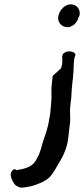

<svg xmlns="http://www.w3.org/2000/svg" viewBox="-20 -707 390 890"><path d="M32 117C39 135 47 152 63 158C69 161 74 163 79 163C96 162 112 159 129 155C157 146 189 135 210 114C230 93 243 64 259 39C276 11 291 -25 296 -64L299 -91C301 -105 302 -121 304 -133C308 -163 302 -188 306 -215C306 -226 309 -239 310 -250C311 -267 312 -283 313 -299C314 -306 315 -313 315 -320L318 -344C320 -369 322 -391 322 -413L324 -433C324 -436 326 -438 326 -441L330 -454C327 -469 297 -473 281 -464L274 -459C270 -454 269 -449 268 -444C270 -434 268 -421 268 -410C266 -405 266 -398 263 -391C259 -387 256 -383 252 -381C243 -371 233 -364 224 -355C223 -344 222 -330 220 -318C216 -287 221 -260 217 -228C215 -214 215 -197 213 -182C212 -173 210 -164 208 -155C203 -116 191 -84 180 -53C172 -28 166 4 153 24C133 70 94 75 55 82L53 79C42 71 23 93 32 117ZM251 -635C243 -606 265 -581 292 -581C316 -581 338 -601 344 -627L348 -633C356 -663 335 -687 308 -687C281 -687 257 -661 251 -635Z"/></svg>

Font: Hussar Pisanka
Style: Kur
Weight: 400
Designer: Robert Jablonski
Foundry: Cannot Into Space Fonts
Version: Version 1.070